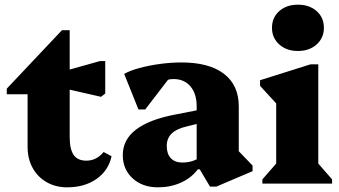

<svg xmlns="http://www.w3.org/2000/svg" viewBox="-20 -785 1450 821"><path d="M267 16Q218 16 179.5 -6Q141 -28 119.5 -67Q98 -106 98 -157V-460L141 -382H9V-406L245 -656H278V-199Q278 -147 295 -122.5Q312 -98 349 -98Q393 -98 423 -135L457 -117Q444 -56 393 -20Q342 16 267 16ZM412 -371 215 -416V-470L408 -524H430V-385Z M878 13 834 -61H821V-330Q821 -384 794.5 -415.5Q768 -447 722 -447Q695 -447 671.5 -433Q648 -419 634 -394V-494H737L601 -317H572L511 -469Q535 -483 575.5 -494Q616 -505 663.5 -511.5Q711 -518 756 -518Q874 -518 937.5 -469.5Q1001 -421 1001 -330V-105L958 -183L1060 -77V-53L905 13ZM655 16Q589 16 547 -22.5Q505 -61 505 -122Q505 -252 728 -295L841 -317V-260L777 -244Q734 -234 713.5 -213.5Q693 -193 693 -161Q693 -127 710.5 -108.5Q728 -90 759 -90Q804 -90 836 -113V-61H826Q798 -24 753.5 -4Q709 16 655 16Z M1102 0V-18L1177 -104L1161 -76V-374L1204 -296L1092 -418V-442L1308 -510H1341V-76L1325 -104L1400 -18V0ZM1254 -567Q1205 -567 1174 -595Q1143 -623 1143 -666Q1143 -710 1174 -737.5Q1205 -765 1254 -765Q1303 -765 1334 -737.5Q1365 -710 1365 -666Q1365 -623 1334 -595Q1303 -567 1254 -567Z"/></svg>

Font: Platypi Light ExtraBold
Style: Regular
Weight: 800
Version: Version 1.200